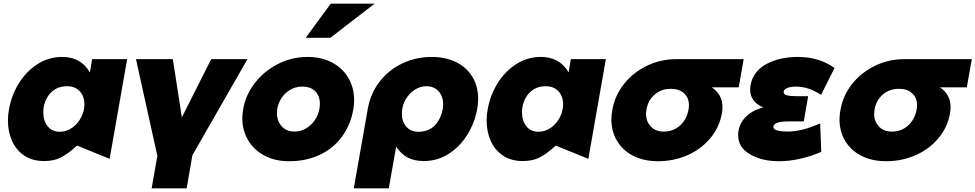

<svg xmlns="http://www.w3.org/2000/svg" viewBox="-20 -862 5294 1042"><path d="M343 -394Q388 -394 413 -366.5Q438 -339 438 -296Q438 -260 420.5 -225.5Q403 -191 372 -169Q341 -147 304 -147Q263 -147 239 -176.5Q215 -206 215 -252Q215 -270 217 -279Q226 -331 259.5 -362.5Q293 -394 343 -394ZM670 -541H480L468 -469Q419 -553 318 -553Q243 -553 182 -513Q121 -473 81.5 -408.5Q42 -344 29 -270Q23 -239 23 -208Q23 -148 45 -98Q67 -48 111 -18Q155 12 219 12Q273 12 311 -7.5Q349 -27 398 -72L575 0Z M1024 -19 1323 -541H1126L967 -225L918 -541H718L834 -16L803 160H993Z M1898 -272Q1902 -293 1902 -318Q1902 -385 1871 -438.5Q1840 -492 1782.5 -522.5Q1725 -553 1649 -553Q1564 -553 1489 -515Q1414 -477 1363.5 -412Q1313 -347 1300 -270Q1295 -242 1295 -220Q1295 -154 1326.5 -101Q1358 -48 1415.5 -17.5Q1473 13 1548 13Q1643 13 1717 -22.5Q1791 -58 1837.5 -122.5Q1884 -187 1898 -272ZM1716 -299Q1716 -261 1698 -226Q1680 -191 1648 -169.5Q1616 -148 1578 -148Q1535 -148 1509 -176.5Q1483 -205 1483 -248Q1483 -285 1501 -318.5Q1519 -352 1550.5 -372Q1582 -392 1619 -392Q1667 -392 1691.5 -366Q1716 -340 1716 -299ZM1639 -657H1773L2013 -842H1775Z M2383 -272Q2385 -288 2385 -296Q2385 -339 2360.5 -366.5Q2336 -394 2293 -394Q2260 -394 2229.5 -374Q2199 -354 2180 -320Q2161 -286 2161 -244Q2161 -202 2185 -174.5Q2209 -147 2250 -147Q2307 -147 2340.5 -182.5Q2374 -218 2383 -272ZM2323 -553Q2397 -553 2454 -525.5Q2511 -498 2543 -446Q2575 -394 2575 -325Q2575 -303 2570 -271Q2557 -198 2517.5 -133Q2478 -68 2416.5 -28Q2355 12 2280 12Q2230 12 2193.5 -6.5Q2157 -25 2130 -66L2090 160H1900L1976 -271Q1991 -356 2041 -420Q2091 -484 2165 -518.5Q2239 -553 2323 -553Z M2941 -394Q2986 -394 3011 -366.5Q3036 -339 3036 -296Q3036 -260 3018.5 -225.5Q3001 -191 2970 -169Q2939 -147 2902 -147Q2861 -147 2837 -176.5Q2813 -206 2813 -252Q2813 -270 2815 -279Q2824 -331 2857.5 -362.5Q2891 -394 2941 -394ZM3268 -541H3078L3066 -469Q3017 -553 2916 -553Q2841 -553 2780 -513Q2719 -473 2679.5 -408.5Q2640 -344 2627 -270Q2621 -239 2621 -208Q2621 -148 2643 -98Q2665 -48 2709 -18Q2753 12 2817 12Q2871 12 2909 -7.5Q2947 -27 2996 -72L3173 0Z M3901 -280Q3901 -265 3898 -248Q3884 -169 3833 -109.5Q3782 -50 3708 -18.5Q3634 13 3552 13Q3475 13 3417.5 -16Q3360 -45 3329 -97Q3298 -149 3298 -214Q3298 -236 3303 -264Q3316 -342 3365.5 -405Q3415 -468 3489.5 -504.5Q3564 -541 3651 -541H4016L3989 -388H3843Q3901 -349 3901 -280ZM3716 -264Q3719 -278 3719 -290Q3719 -331 3692.5 -355.5Q3666 -380 3621 -380Q3569 -380 3533 -349Q3497 -318 3488 -266Q3486 -252 3486 -244Q3486 -204 3511.5 -176Q3537 -148 3582 -148Q3634 -148 3670 -180.5Q3706 -213 3716 -264Z M4252 -148Q4291 -148 4331.5 -157.5Q4372 -167 4431 -192L4437 -38Q4380 -13 4321 0Q4262 13 4208 13Q4115 13 4050.5 -24.5Q3986 -62 3986 -128Q3986 -182 4022 -222Q4058 -262 4122 -279Q4051 -310 4051 -376Q4051 -383 4053 -399Q4067 -475 4138.5 -514Q4210 -553 4310 -553Q4426 -553 4509 -493L4436 -347Q4369 -392 4300 -392Q4270 -392 4251.5 -384Q4233 -376 4233 -362Q4233 -349 4252 -344.5Q4271 -340 4305 -340H4366L4342 -203H4257Q4177 -203 4177 -172Q4177 -159 4200 -153.5Q4223 -148 4252 -148Z M5139 -280Q5139 -265 5136 -248Q5122 -169 5071 -109.5Q5020 -50 4946 -18.5Q4872 13 4790 13Q4713 13 4655.5 -16Q4598 -45 4567 -97Q4536 -149 4536 -214Q4536 -236 4541 -264Q4554 -342 4603.5 -405Q4653 -468 4727.5 -504.5Q4802 -541 4889 -541H5254L5227 -388H5081Q5139 -349 5139 -280ZM4954 -264Q4957 -278 4957 -290Q4957 -331 4930.5 -355.5Q4904 -380 4859 -380Q4807 -380 4771 -349Q4735 -318 4726 -266Q4724 -252 4724 -244Q4724 -204 4749.5 -176Q4775 -148 4820 -148Q4872 -148 4908 -180.5Q4944 -213 4954 -264Z"/></svg>

Font: Geom Black
Style: Bold Italic
Weight: 900
Italic angle: -10°
Version: Version 1.102